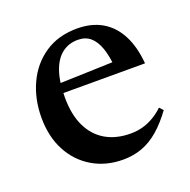

<svg xmlns="http://www.w3.org/2000/svg" viewBox="-93 -558 653 660"><g transform="rotate(-20 233.0 -228.0)"><path d="M254.5 -467Q307.5 -467 345.8 -444.5Q384 -422 406.2 -379Q428.5 -336 433.5 -274.5H116.5L117 -309.5L377.5 -318L331.5 -295.5Q328 -339.5 317.5 -369.2Q307 -399 289 -414.2Q271 -429.5 243.5 -429.5Q210.5 -429.5 186 -411Q161.5 -392.5 148 -354.5Q134.5 -316.5 134.5 -258.5Q134.5 -195 155.5 -151.8Q176.5 -108.5 214.8 -86.5Q253 -64.5 305.5 -64.5Q328 -64.5 348.8 -70Q369.5 -75.5 389 -86.8Q408.5 -98 426.5 -115L439 -101.5Q411 -63 382 -38Q353 -13 320.8 -1Q288.5 11 250.5 11Q188 11 139 -18Q90 -47 62.5 -99Q35 -151 35 -220.5Q35 -288 60.8 -344Q86.5 -400 135.8 -433.5Q185 -467 254.5 -467Z"/></g></svg>

Font: Newsreader 36pt Medium
Style: Regular
Weight: 500
Designer: Hugues Gentile
Foundry: Production Type
Version: Version 1.003